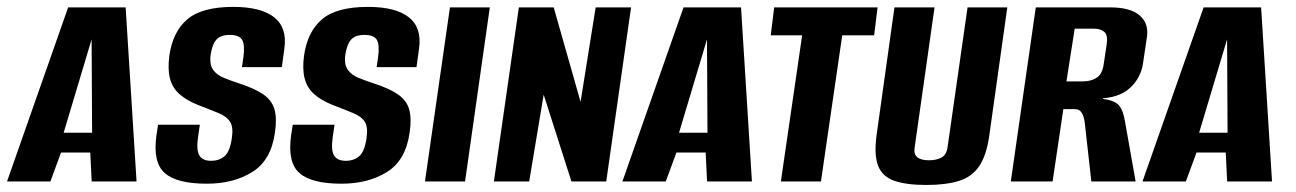

<svg xmlns="http://www.w3.org/2000/svg" viewBox="-51 -516 3686 546"><path d="M-31 0 142.8 -495H306.3L337.3 0H209.7L205.7 -82.3H122.6L92.3 0ZM130 -138.5H210.9L209.5 -404.1Z M537 6.4Q451.7 6.4 417.4 -24Q383.2 -54.3 393.8 -130.8L398.5 -161.2H517.3L512 -124.7Q507 -89 516 -73.8Q524.9 -58.7 549.5 -58.7Q572 -58.7 587.4 -71.6Q602.7 -84.5 608.3 -123Q613 -154.8 603.3 -169.8Q593.7 -184.8 570.9 -194.2Q548.1 -203.7 510.8 -218Q479.1 -230.8 459.2 -248.5Q439.3 -266.3 432.4 -292.7Q425.5 -319 430.5 -357Q439.9 -425.2 481.3 -460.8Q522.8 -496.4 612.3 -496.4Q691.1 -496.4 728.5 -467Q765.8 -437.6 757.8 -378.8L750.4 -325H637L641 -351.9Q646 -388.8 637.7 -402.7Q629.3 -416.7 602.5 -416.7Q576.2 -416.7 564.4 -403.3Q552.5 -390 548 -360.4Q544.3 -332.3 555.1 -317.4Q565.9 -302.5 585.1 -294.8Q604.3 -287 625.2 -280.1Q672.3 -265.1 697.1 -248Q722 -231 729.4 -205.5Q736.9 -180 730.9 -139.4Q720.2 -60.5 666.8 -27.1Q613.4 6.4 537 6.4Z M920 6.4Q834.7 6.4 800.4 -24Q766.2 -54.3 776.8 -130.8L781.5 -161.2H900.3L895 -124.7Q890 -89 899 -73.8Q907.9 -58.7 932.5 -58.7Q955 -58.7 970.4 -71.6Q985.7 -84.5 991.3 -123Q996 -154.8 986.3 -169.8Q976.7 -184.8 953.9 -194.2Q931.1 -203.7 893.8 -218Q862.1 -230.8 842.2 -248.5Q822.3 -266.3 815.4 -292.7Q808.5 -319 813.5 -357Q822.9 -425.2 864.3 -460.8Q905.8 -496.4 995.3 -496.4Q1074.1 -496.4 1111.5 -467Q1148.8 -437.6 1140.8 -378.8L1133.4 -325H1020L1024 -351.9Q1029 -388.8 1020.7 -402.7Q1012.3 -416.7 985.5 -416.7Q959.2 -416.7 947.4 -403.3Q935.5 -390 931 -360.4Q927.3 -332.3 938.1 -317.4Q948.9 -302.5 968.1 -294.8Q987.3 -287 1008.2 -280.1Q1055.3 -265.1 1080.1 -248Q1105 -231 1112.4 -205.5Q1119.9 -180 1113.9 -139.4Q1103.2 -60.5 1049.8 -27.1Q996.4 6.4 920 6.4Z M1157.5 0 1228.5 -495H1341.9L1271.5 0Z M1353.5 0 1424.5 -495H1523.6L1600 -226.3L1642.9 -495H1743.6L1673 0H1574L1495.1 -246.8L1453.9 0Z M1719 0 1892.8 -495H2056.3L2087.3 0H1959.7L1955.7 -82.3H1872.6L1842.3 0ZM1880 -138.5H1960.9L1959.5 -404.1Z M2169.6 0 2230.1 -415.6H2140.8L2150.6 -495H2444.6L2434.8 -415.6H2344.1L2283.6 0Z M2583.2 10Q2526.9 10 2492.8 -1.7Q2458.7 -13.5 2446.5 -43.6Q2434.4 -73.8 2441.4 -129.1L2492.6 -495H2606.6L2550 -96.4Q2547 -77.3 2557.7 -68.8Q2568.4 -60.2 2590.7 -60.2Q2612 -60.2 2626.3 -68Q2640.5 -75.7 2643.5 -96.4L2700.5 -495H2813.5L2762.2 -129.8Q2754.2 -74.1 2733.7 -43.6Q2713.1 -13.1 2676.2 -1.6Q2639.2 10 2583.2 10Z M2823.5 0 2894.5 -495H3106Q3163.4 -495 3189.8 -472.2Q3216.2 -449.5 3210.6 -411.3L3199.3 -334.7Q3193.6 -296.9 3165.5 -268.8Q3137.4 -240.6 3085.3 -236.5L3085.6 -234.8Q3119 -230.3 3131 -216.4Q3143 -202.5 3148.2 -170.7L3178.4 0H3052.5L3034.2 -163.2Q3033.2 -174.5 3030.3 -184Q3027.4 -193.5 3021.7 -199.5Q3016.1 -205.6 3005.8 -205.6H2972.9L2942.3 0ZM2981.7 -284.6H3028.5Q3052 -284.6 3067.8 -295Q3083.7 -305.3 3087.6 -333.2L3096.3 -390.9Q3099.9 -416.6 3089.2 -425.5Q3078.5 -434.4 3061.1 -434.4H3005.2Z M3198 0 3371.8 -495H3535.3L3566.3 0H3438.7L3434.7 -82.3H3351.6L3321.3 0ZM3359 -138.5H3439.9L3438.5 -404.1Z"/></svg>

Font: Alumni Sans SC Thin
Style: Italic
Weight: 100
Italic angle: -8°
Designer: Robert E. Leuschke
Foundry: Robert E. Leuschke
Version: Version 1.016